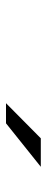

<svg xmlns="http://www.w3.org/2000/svg" viewBox="222 -978 156 640"><g transform="rotate(90 300.0 -658.0)"><path d="M324 -600 441 -716H536L391 -600Z"/></g></svg>

Font: Red Hat Display VF
Style: Italic
Weight: 300
Italic angle: -12°
Designer: Pentagram, MCKL
Foundry: Pentagram, MCKL
Version: Version 1.023